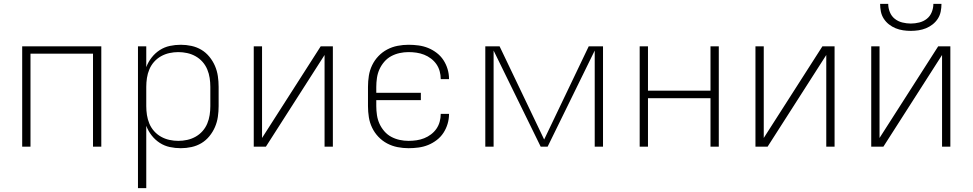

<svg xmlns="http://www.w3.org/2000/svg" viewBox="-20 -760 5040 995"><path d="M95 0V-520H505V0H462V-482H138V0Z M695 215V-520H738V-412Q748 -439 766 -462Q784 -485 808 -500.5Q832 -516 860 -522Q888 -528 917 -528Q945 -528 972.5 -522Q1000 -516 1023.5 -502Q1047 -488 1065 -466Q1083 -444 1094 -418.5Q1105 -393 1109 -365.5Q1113 -338 1113 -310V-210Q1113 -182 1109 -154.5Q1105 -127 1094 -101.5Q1083 -76 1065 -54Q1047 -32 1023.5 -18Q1000 -4 972.5 2Q945 8 917 8Q888 8 860 2Q832 -4 808 -19.5Q784 -35 766 -58Q748 -81 738 -108V215ZM904 -30Q927 -30 950 -35Q973 -40 993.5 -51.5Q1014 -63 1029.5 -80.5Q1045 -98 1054 -119.5Q1063 -141 1066.5 -164Q1070 -187 1070 -210V-310Q1070 -333 1066.5 -356Q1063 -379 1054 -400.5Q1045 -422 1029.5 -439.5Q1014 -457 993.5 -468.5Q973 -480 950 -485Q927 -490 904 -490Q881 -490 858 -485Q835 -480 814.5 -468.5Q794 -457 778.5 -439.5Q763 -422 754 -400.5Q745 -379 741.5 -356Q738 -333 738 -310V-210Q738 -187 741.5 -164Q745 -141 754 -119.5Q763 -98 778.5 -80.5Q794 -63 814.5 -51.5Q835 -40 858 -35Q881 -30 904 -30Z M1295 0V-520H1338V-45L1642 -520H1705V0H1662V-475L1358 0Z M2097 8Q2069 8 2040.5 2.5Q2012 -3 1986.5 -16.5Q1961 -30 1941 -51Q1921 -72 1908.5 -98Q1896 -124 1891.5 -152.5Q1887 -181 1887 -210V-310Q1887 -339 1891.5 -367.5Q1896 -396 1908.5 -422Q1921 -448 1941 -469Q1961 -490 1986.5 -503.5Q2012 -517 2040.5 -522.5Q2069 -528 2097 -528Q2123 -528 2149 -524.5Q2175 -521 2198.5 -511.5Q2222 -502 2243 -486Q2264 -470 2278 -448.5Q2292 -427 2299.5 -402Q2307 -377 2307 -351V-350H2264V-351Q2264 -371 2258.5 -391Q2253 -411 2241.5 -427.5Q2230 -444 2213.5 -456.5Q2197 -469 2178 -476.5Q2159 -484 2138.5 -487Q2118 -490 2097 -490Q2074 -490 2051 -485Q2028 -480 2007.5 -469Q1987 -458 1971.5 -440Q1956 -422 1946.5 -401Q1937 -380 1933.5 -356.5Q1930 -333 1930 -310V-279H2161V-241H1930V-210Q1930 -187 1933.5 -163.5Q1937 -140 1946.5 -119Q1956 -98 1971.5 -80Q1987 -62 2007.5 -51Q2028 -40 2051 -35Q2074 -30 2097 -30Q2118 -30 2138.5 -33Q2159 -36 2178 -43.5Q2197 -51 2213.5 -63.5Q2230 -76 2241.5 -92.5Q2253 -109 2258.5 -129Q2264 -149 2264 -169V-170H2307V-169Q2307 -143 2299.5 -118Q2292 -93 2278 -71.5Q2264 -50 2243 -34Q2222 -18 2198.5 -8.5Q2175 1 2149 4.5Q2123 8 2097 8Z M2495 0V-520H2569L2800 -37L3031 -520H3105V0H3062V-498L2818 0H2782L2538 -498V0Z M3295 0V-520H3338V-290H3662V-520H3705V0H3662V-251H3338V0Z M3895 0V-520H3938V-45L4242 -520H4305V0H4262V-475L3958 0Z M4495 0V-520H4538V-45L4842 -520H4905V0H4862V-475L4558 0ZM4700 -600Q4680 -600 4660 -603Q4640 -606 4621.5 -613.5Q4603 -621 4587 -633.5Q4571 -646 4560 -663Q4549 -680 4545 -700Q4541 -720 4541 -740H4583Q4583 -718 4591.5 -697Q4600 -676 4617 -662.5Q4634 -649 4656 -643.5Q4678 -638 4700 -638Q4722 -638 4744 -643.5Q4766 -649 4783 -662.5Q4800 -676 4808.5 -697Q4817 -718 4817 -740H4859Q4859 -720 4855 -700Q4851 -680 4840 -663Q4829 -646 4813 -633.5Q4797 -621 4778.5 -613.5Q4760 -606 4740 -603Q4720 -600 4700 -600Z"/></svg>

Font: Iosevka Aile Extralight
Style: Regular
Weight: 200
Designer: Belleve Invis
Foundry: Belleve Invis
Version: Version 31.1.0; ttfautohint (v1.8.4)